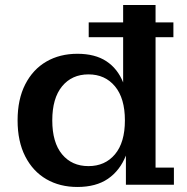

<svg xmlns="http://www.w3.org/2000/svg" viewBox="-20 -735 744 764"><path d="M288 9Q218 9 164.5 -22Q111 -53 80.5 -112.5Q50 -172 50 -256Q50 -340 80.5 -399.5Q111 -459 164.5 -490Q218 -521 288 -521Q358 -521 403 -491.5Q448 -462 470 -407V-587H333V-646H470V-715H599V-646H670V-587H599V-68H672V0H481V-116Q457 -56 409.5 -23.5Q362 9 288 9ZM332 -74Q398 -74 437.5 -121Q477 -168 477 -256Q477 -344 437.5 -391.5Q398 -439 332 -439Q266 -439 227 -391.5Q188 -344 188 -256Q188 -168 227 -121Q266 -74 332 -74Z"/></svg>

Font: Montagu Slab 16pt Medium
Style: Regular
Weight: 500
Designer: Florian Karsten
Foundry: Florian Karsten
Version: Version 1.000; ttfautohint (v1.8.3)